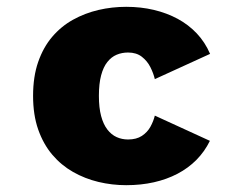

<svg xmlns="http://www.w3.org/2000/svg" viewBox="-20 -532 690 563"><path d="M350 11Q308.5 11 268.8 1.5Q229 -8 194.2 -27.8Q159.5 -47.5 133.2 -78.5Q107 -109.5 92 -152.2Q77 -195 77 -251Q77 -307.5 92 -350.5Q107 -393.5 133.2 -424.2Q159.5 -455 194.2 -474.2Q229 -493.5 268.8 -502.8Q308.5 -512 350 -512Q393 -512 431 -503Q469 -494 501 -476.8Q533 -459.5 557.2 -433.8Q581.5 -408 596 -374L434 -300Q430 -317 421 -335Q412 -353 396 -365.5Q380 -378 355.5 -378Q337.5 -378 322 -371.5Q306.5 -365 294.8 -350.2Q283 -335.5 276.5 -311Q270 -286.5 270 -251Q270 -216 276.5 -191.8Q283 -167.5 294.8 -152.2Q306.5 -137 322 -130Q337.5 -123 355.5 -123Q380 -123 396 -133.5Q412 -144 421 -160.2Q430 -176.5 434 -193L595.5 -119Q580 -87.5 556 -63.2Q532 -39 500.5 -22.5Q469 -6 431.2 2.5Q393.5 11 350 11Z"/></svg>

Font: Trispace Thin ExtraBold
Style: Regular
Weight: 800
Version: Version 1.210